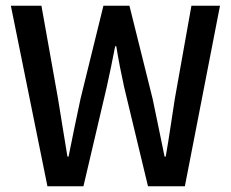

<svg xmlns="http://www.w3.org/2000/svg" viewBox="-20 -652 810 672"><path d="M146 0 18 -632H125L183 -307Q191 -256 199.5 -205Q208 -154 216 -104H220Q230 -154 240.5 -205Q251 -256 262 -307L342 -632H433L514 -307Q524 -257 535 -206Q546 -155 556 -104H560Q569 -155 576.5 -206Q584 -257 592 -307L650 -632H750L627 0H498L415 -345Q407 -381 400 -417Q393 -453 387 -490H383Q376 -453 368.5 -417Q361 -381 353 -345L272 0Z"/></svg>

Font: Narnoor Medium
Style: Regular
Weight: 500
Designer: S. Sridhar Murthy
Foundry: SIL International
Version: Version 3.000